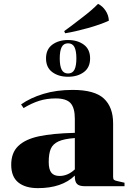

<svg xmlns="http://www.w3.org/2000/svg" viewBox="-20 -963 684 993"><path d="M543 -856Q500 -836 433.5 -817.5Q367 -799 317 -791L312 -802L350 -830Q359 -837 408 -874.5Q457 -912 487 -943Q510 -932 526 -908Q542 -884 543 -856ZM446 -661Q446 -614 413.5 -590Q381 -566 332 -566Q283 -566 250.5 -590Q218 -614 218 -661Q218 -708 250.5 -732Q283 -756 332 -756Q381 -756 413.5 -732Q446 -708 446 -661ZM375 -661Q375 -700 365 -719.5Q355 -739 332 -739Q309 -739 299 -719.5Q289 -700 289 -661Q289 -622 299 -602.5Q309 -583 332 -583Q355 -583 365 -602.5Q375 -622 375 -661ZM367 -50V-55Q300 10 176 10Q111 10 74.5 -19.5Q38 -49 38 -111Q38 -173 74.5 -208Q111 -243 181 -258Q251 -273 367 -276V-349Q367 -405 345 -429.5Q323 -454 268 -454Q222 -454 182.5 -441.5Q143 -429 102 -404L89 -423Q137 -457 204.5 -477.5Q272 -498 356 -498Q469 -498 517 -453.5Q565 -409 565 -325V-48Q565 -37 569.5 -33Q574 -29 589 -26L624 -18V0H418Q390 0 378.5 -11.5Q367 -23 367 -50ZM367 -87V-249Q311 -245 282 -231.5Q253 -218 242.5 -193Q232 -168 232 -125Q232 -87 245.5 -70Q259 -53 288 -53Q331 -53 367 -87Z"/></svg>

Font: Chonburi
Style: Regular
Weight: 400
Designer: Thanarat Vachiruckul and Stawix Ruecha
Foundry: Cadson Demak & Katatrad
Version: Version 1.000